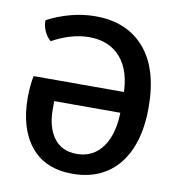

<svg xmlns="http://www.w3.org/2000/svg" viewBox="-80 -769 795 856"><g transform="rotate(10 317.5 -341.0)"><path d="M502.5 -385.5V-291.5H168V-253Q168 -173.5 203.5 -125.2Q239 -77 307.5 -77Q382 -77 424.8 -137.2Q467.5 -197.5 467.5 -304V-369Q467.5 -480 416 -539.8Q364.5 -599.5 273 -599.5Q231.5 -599.5 189.2 -587Q147 -574.5 106 -552Q87 -567.5 76.5 -592.5Q66 -617.5 67 -640Q116 -666 171.8 -681Q227.5 -696 285 -696Q426.5 -696 507 -603.8Q587.5 -511.5 587.5 -336Q587.5 -225.5 553.8 -147.2Q520 -69 456.5 -27.8Q393 13.5 304 13.5Q180 13.5 114.5 -67Q49 -147.5 49 -287.5Q49 -312.5 51.5 -338.8Q54 -365 58 -385.5Z"/></g></svg>

Font: Signika Negative Light Medium
Style: Regular
Weight: 500
Version: Version 2.001